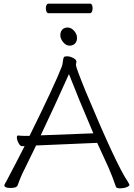

<svg xmlns="http://www.w3.org/2000/svg" viewBox="-20 -1018 730 1047"><path d="M389 -780.5Q378 -769 359 -769Q340 -769 324.5 -788Q309 -807 309 -826Q309 -845 319.5 -856.5Q330 -868 349 -868Q368 -868 384 -850Q400 -832 400 -812Q400 -792 389 -780.5ZM243 -946Q238 -946 234 -953.5Q230 -961 230 -972.5Q230 -984 234 -991Q238 -998 244 -998H472Q478 -998 481.5 -991Q485 -984 485 -972.5Q485 -961 481 -953.5Q477 -946 471 -946ZM394 -664Q394 -650 447 -520Q615 -118 676 -29Q683 -18 686 -11Q686 -3 670 3Q654 9 634.5 9Q615 9 612 0Q593 -56 571 -106L510 -239L184 -225H177Q159 -188 114 -96Q94 -58 76 -7Q71 7 37.5 7Q4 7 4 -7Q4 -12 7.5 -17Q11 -22 15 -30Q85 -163 114 -221H99Q90 -221 81 -238Q72 -255 72 -269Q72 -279 78 -279H80Q98 -277 119 -277H141Q278 -554 317 -655Q321 -665 323 -683.5Q325 -702 328.5 -706.5Q332 -711 346 -711Q360 -711 377 -703Q394 -695 397 -684Q394 -665 394 -664ZM356 -614Q268 -418 202 -280L489 -291Q402 -495 356 -614Z"/></svg>

Font: Moon Stars Kai T Light
Style: Regular
Weight: 300
Designer: GuiWonder
Version: Version 1.101